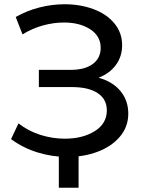

<svg xmlns="http://www.w3.org/2000/svg" viewBox="-20 -731 682 904"><path d="M584 -196Q584 -134 544.5 -87.5Q505 -41 439.5 -16.5Q374 8 297 8Q227 8 158 -13Q89 -34 32 -76L67 -150Q113 -114 170 -96Q227 -78 285 -78Q369 -78 426 -113.5Q483 -149 483 -211Q483 -264 440 -292.5Q397 -321 319 -321H163V-402H312Q379 -402 416.5 -429.5Q454 -457 454 -506Q454 -561 405 -593Q356 -625 281 -625Q232 -625 181.5 -611Q131 -597 86 -569L54 -651Q107 -681 166 -696Q225 -711 284 -711Q358 -711 420 -688Q482 -665 518.5 -621Q555 -577 555 -518Q555 -465 525.5 -425Q496 -385 444 -365Q510 -347 547 -302.5Q584 -258 584 -196ZM350 153H257V-23H350Z"/></svg>

Font: APTA Sans Medium
Style: Bold
Weight: 500
Version: Version 7.200